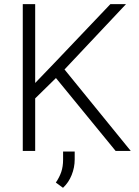

<svg xmlns="http://www.w3.org/2000/svg" viewBox="-20 -731 671 930"><path d="M540 0 251 -353 150.4 -254.4V0H90.3V-710.9H150.4V-329.1L247.1 -429.7L514.6 -710.9H590.3L292.5 -394.5L613.3 0ZM341.8 2.9V41.5Q341.8 80.1 327.1 116.7Q312.5 153.3 285.2 178.7L250.5 153.3Q268.1 127.4 276.9 101.3Q285.6 75.2 285.6 42.5V2.9Z"/></svg>

Font: Vazirmatn RD ExtraLight
Style: Regular
Weight: 200
Designer: Saber Rastikerdar
Foundry: Saber Rastikerdar
Version: Version 32.102